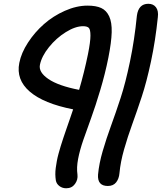

<svg xmlns="http://www.w3.org/2000/svg" viewBox="-20 -779 863 1024"><path d="M555.2 212.9Q498.5 212.9 502.9 151.9Q508.3 93.3 527.6 27.1Q546.9 -39.1 572 -107.9Q597.2 -176.8 623.3 -256.6Q649.4 -336.4 673.3 -451.2Q697.3 -565.9 710 -694.8Q718.3 -758.8 771 -758.8Q797.9 -758.8 812 -740Q826.2 -721.2 821.8 -687Q809.1 -563 785.4 -451.9Q761.7 -340.8 735.8 -262.7Q710 -184.6 685.3 -116.5Q660.6 -48.3 641.6 18.3Q622.6 85 617.2 144Q614.7 174.3 599.4 193.6Q584 212.9 555.2 212.9ZM333 225.1Q312.5 225.1 296.9 213.4Q281.2 201.7 277.8 183.1Q275.4 167.5 275.1 151.1Q274.9 134.8 277.3 116.5Q279.8 98.1 283 80.6Q286.1 63 292 41.3Q297.9 19.5 303.7 0.5Q309.6 -18.6 318.1 -44.2Q326.7 -69.8 334 -90.8Q341.3 -111.8 351.8 -142.1Q362.3 -172.4 370.1 -195.8Q212.9 -226.6 138.9 -290.3Q64.9 -354 83 -443.8Q93.3 -496.6 129.2 -551.8Q165 -606.9 214.4 -650.4Q263.7 -693.8 325.9 -721.4Q388.2 -749 446.8 -749Q492.2 -749 519.8 -736.3Q547.4 -723.6 562.3 -691.9Q577.1 -660.2 575.7 -606.9Q574.2 -553.7 558.1 -472.2Q541 -386.2 514.9 -299.1Q488.8 -211.9 466.6 -151.1Q444.3 -90.3 424.8 -33.9Q405.3 22.5 396.5 68.8Q387.7 115.2 393.1 151.9Q396.5 179.2 379.9 202.1Q363.3 225.1 333 225.1ZM192.9 -433.1Q185.1 -394 238 -357.7Q291 -321.3 401.9 -299.8Q429.2 -392.6 449.2 -490.2Q462.4 -556.2 462.4 -588.9Q462.4 -621.6 453.6 -630.4Q444.8 -639.2 422.9 -639.2Q381.8 -639.2 331.1 -607.7Q280.3 -576.2 241.2 -527.6Q202.1 -479 192.9 -433.1Z"/></svg>

Font: Shantell Sans Bouncy
Style: Italic
Weight: 500
Italic angle: -11.31°
Designer: Stephen Nixon, Anya Danilova, Shantell Martin
Foundry: Arrow Type
Version: Version 1.006;[9816181b4]